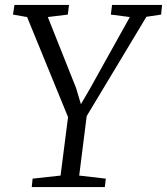

<svg xmlns="http://www.w3.org/2000/svg" viewBox="-20 -763 681 783"><path d="M109.5 0 113 -34.5 227 -47 257.5 -285.5 90.5 -693.5 33 -703.5 39 -743H261.5L256.5 -703.5L175 -693.5L290.5 -403.5L310 -338L347.5 -402.5L509.5 -693.5L432 -703.5L437 -743H641L637 -703.5L577 -694.5L333.5 -289.5L303 -47L411.5 -34.5L407.5 0Z"/></svg>

Font: Merriweather 20pt Light
Style: Italic
Weight: 300
Italic angle: -7.8°
Version: Version 2.101